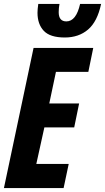

<svg xmlns="http://www.w3.org/2000/svg" viewBox="-24 -958 535 978"><path d="M491 -938H384Q364 -849 314 -849Q275 -849 275 -896Q275 -917 279 -938H171Q167 -910 167 -893Q167 -835 199 -801Q231 -767 306 -767Q377 -767 424.5 -807.5Q472 -848 491 -938ZM300 0 326 -123H161L202 -309H354L379 -431H227L261 -592H426L451 -714H147L-4 0Z"/></svg>

Font: Noto Sans UI Condensed ExtraBold
Style: Italic
Weight: 800
Width: 3
Designer: Monotype Design Team
Foundry: Monotype Imaging Inc.
Version: 1.001